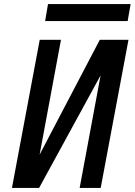

<svg xmlns="http://www.w3.org/2000/svg" viewBox="-20 -920 660 940"><path d="M370 0 472.5 -551 171.5 0H38.5L174.5 -725H278.5L174 -163L468.5 -725H609L473 0ZM215 -900H619.5L605 -817H201Z"/></svg>

Font: JuliaMono Medium
Style: Italic
Weight: 500
Italic angle: -9°
Monospace: yes
Designer: cormullion
Foundry: corm
Version: Version 0.054; ttfautohint (v1.8.4)